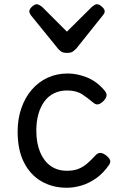

<svg xmlns="http://www.w3.org/2000/svg" viewBox="-20 -865 563 904"><path d="M295 19Q228 19 175.5 -11Q123 -41 93 -100Q63 -159 63 -245Q63 -305 80.5 -355.5Q98 -406 129.5 -442.5Q161 -479 204 -499Q247 -519 299 -519Q343 -519 389.5 -500.5Q436 -482 473 -438Q484 -424 481.5 -413Q479 -402 468 -390Q455 -377 443.5 -374Q432 -371 420 -381Q393 -404 366 -421.5Q339 -439 295 -439Q262 -439 235 -426Q208 -413 189.5 -388Q171 -363 161 -328.5Q151 -294 151 -250Q151 -192 168.5 -149.5Q186 -107 218 -84Q250 -61 295 -61Q327 -61 349.5 -70Q372 -79 391 -95.5Q410 -112 431 -135Q442 -146 454 -145Q466 -144 480 -133Q494 -122 498 -111.5Q502 -101 493 -88Q466 -49 432.5 -25.5Q399 -2 363.5 8.5Q328 19 295 19ZM438 -845Q447 -845 460 -833.5Q473 -822 473 -811Q473 -809 472 -805.5Q471 -802 466 -795L339 -636Q333 -630 324 -623Q315 -616 295 -616Q276 -616 267 -623Q258 -630 253 -636L124 -795Q120 -802 119 -805.5Q118 -809 118 -811Q118 -822 130.5 -833.5Q143 -845 153 -845Q159 -845 165 -841.5Q171 -838 178 -833L295 -716L413 -833Q419 -838 425 -841.5Q431 -845 438 -845Z"/></svg>

Font: Playwrite FR Trad
Style: Regular
Weight: 400
Designer: Veronika Burian, José Scaglione
Foundry: TypeTogether
Version: Version 1.000